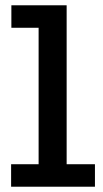

<svg xmlns="http://www.w3.org/2000/svg" viewBox="-20 -706 391 726"><path d="M22 0V-85H126V-601H23V-686H232V-85H339V0Z"/></svg>

Font: BioRhyme ExtraBold Medium
Style: Regular
Weight: 500
Version: Version 1.600;gftools[0.9.33]